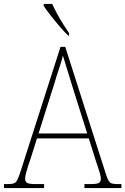

<svg xmlns="http://www.w3.org/2000/svg" viewBox="-23 -951 634 971"><path d="M-3 0V-20H16Q37 -20 47.5 -24Q58 -28 64.5 -41Q71 -54 80 -81L283 -714H307L515 -63Q525 -34 534.5 -27Q544 -20 575 -20H591V0H404V-20H433Q469 -20 478 -26.5Q487 -33 487 -48Q487 -57 482.5 -73.5Q478 -90 472 -107Q466 -124 463 -134L426 -251H164L129 -140Q125 -129 119 -111Q113 -93 108.5 -75Q104 -57 104 -47Q104 -33 113.5 -26.5Q123 -20 158 -20H200V0ZM172 -276H418L347 -501Q333 -547 318.5 -594Q304 -641 295 -670Q292 -654 283 -626.5Q274 -599 264 -568.5Q254 -538 247 -513ZM322 -771Q303 -789 278.5 -817.5Q254 -846 231.5 -875Q209 -904 198 -921V-931H241Q251 -909 265.5 -882Q280 -855 296.5 -829Q313 -803 326 -784V-771Z"/></svg>

Font: Noto Serif Bengali SemiCondensed Thin
Style: Regular
Weight: 100
Width: 4
Designer: Juan Bruce, Universal Thirst, Indian Type Foundry and the Monotype Design Team.
Foundry: Monotype Imaging Inc.
Version: Version 2.003; ttfautohint (v1.8.4.7-5d5b)